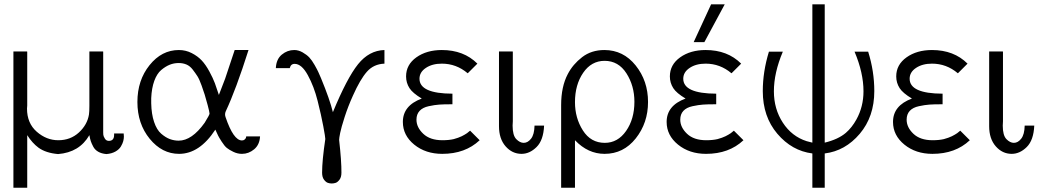

<svg xmlns="http://www.w3.org/2000/svg" viewBox="-20 -715 4916 902"><path d="M43 167V-473.1H106.9L107.9 -472.2V-219.2Q107.9 -216.3 107.4 -212.2Q106.9 -208 106.9 -205.1Q106.9 -136.2 152.6 -96.2Q198.2 -56.2 253.9 -56.2Q311 -56.2 350.6 -92.5Q390.1 -128.9 397.9 -176.8Q399.9 -189.9 399.9 -217.8V-473.1H463.9L464.8 -472.2V-92.8Q464.8 -88.9 465.3 -82Q465.8 -75.2 472.4 -64.2Q479 -53.2 491.2 -53.2Q516.1 -53.2 516.1 -81.1V-87.9H561Q561 -85.9 561.5 -81.1Q562 -76.2 562 -73.2Q562 -63.5 559.1 -52.2Q556.2 -41 548.1 -27.1Q540 -13.2 522.5 -3.2Q504.9 6.8 480 8.8Q457 6.8 441.4 -2.2Q425.8 -11.2 418 -26.1Q410.2 -41 406.5 -52Q402.8 -63 399.9 -80.1Q353 1 252.9 8.8Q195.8 3.9 161.1 -21Q131.3 -43 107.9 -80.1V167Z M820.3 -480Q852.5 -480 880.6 -465.6Q908.7 -451.2 927.5 -431.2Q946.3 -411.1 963.4 -379.6Q980.5 -348.1 989.5 -324Q998.5 -299.8 1008.3 -269L1037.6 -345.2L1082.5 -480H1147.5Q1088.4 -293.9 1040.5 -191.9Q1034.7 -178.7 1039.6 -165Q1076.7 -55.2 1116.7 -55.2Q1124.5 -55.2 1129.4 -59.6Q1134.3 -64 1135.5 -67.9Q1136.7 -71.8 1136.7 -74.2H1201.7Q1199.7 -35.2 1174.1 -13.7Q1148.4 7.8 1116.7 7.8Q1095.7 7.8 1076.2 -1.7Q1056.6 -11.2 1045.7 -20Q1034.7 -28.8 1021 -50.3Q1007.3 -71.8 1004.4 -78.4Q1001.5 -85 991.7 -106Q917.5 7.8 821.3 7.8Q741.2 7.8 683.3 -63Q625.5 -133.8 625.5 -235.8Q625.5 -337.9 682.6 -408.9Q739.7 -480 820.3 -480ZM690.4 -230Q691.4 -179.2 703.9 -142.1Q716.3 -105 737.3 -86.9Q758.3 -68.8 778.3 -61.5Q798.3 -54.2 819.3 -54.2Q881.3 -54.2 941.4 -138.2Q964.4 -175.3 964.4 -181.2Q964.4 -188 955.6 -221.2Q945.8 -256.3 941.7 -270.3Q937.5 -284.2 927 -313.5Q916.5 -342.8 907.5 -356.9Q898.4 -371.1 885.5 -387.9Q872.6 -404.8 856 -411.9Q839.4 -418.9 819.3 -418.9Q797.4 -418.9 777.3 -410.9Q757.3 -402.8 737.3 -386Q717.3 -369.1 704.8 -335Q692.4 -300.8 690.4 -253.9Z M1275.9 -395Q1277.8 -437 1304 -458.5Q1330.1 -480 1362.3 -480Q1382.3 -480 1401.6 -469Q1420.9 -458 1433.1 -445.1Q1445.3 -432.1 1458.3 -409.2Q1471.2 -386.2 1475.6 -376.2Q1480 -366.2 1488.3 -347.2Q1529.3 -248 1543.9 -188Q1609.9 -348.1 1661.9 -413.1Q1713.9 -478 1786.1 -480V-416Q1735.4 -414.1 1703.6 -377.9Q1671.9 -341.8 1638.2 -266.1Q1615.2 -215.3 1599.1 -165.3Q1583 -115.2 1578.1 -90.6Q1573.2 -65.9 1573.2 -58.1Q1584.5 43 1584 96.2Q1584 117.2 1575 129.2Q1565.9 141.1 1556.9 144Q1547.9 147 1538.1 147Q1529.3 147 1520.3 144Q1511.2 141.1 1502.2 129.2Q1493.2 117.2 1493.2 96.2Q1493.2 39.1 1508.3 -62Q1508.3 -70.8 1498.8 -121.8Q1489.3 -172.9 1472.2 -241Q1455.1 -309.1 1426 -362.1Q1397 -415 1364.3 -415Q1358.4 -415 1354.2 -413.1Q1350.1 -411.1 1347.7 -408.4Q1345.2 -405.8 1344.2 -402.8Q1343.3 -399.9 1342.3 -397.9L1341.3 -395Z M1872.6 -142.1Q1872.6 -219.2 1961.4 -252Q1918.5 -277.8 1903.8 -300.8Q1887.7 -325.7 1887.7 -356Q1887.7 -411.1 1936 -445.6Q1984.4 -480 2055.7 -480Q2158.7 -480 2222.7 -416L2177.7 -371.1H2176.8Q2123.5 -416 2055.7 -416Q2010.7 -416 1980.7 -396Q1950.7 -376 1950.7 -345.2Q1950.7 -275.4 2105.5 -274.9V-225.1H2097.7Q2064.5 -225.1 2043.5 -223.6Q2022.5 -222.2 1994.1 -216.1Q1965.8 -210 1951.2 -194.1Q1936.5 -178.2 1936.5 -152.8Q1936.5 -116.7 1968.5 -86.4Q2000.5 -56.2 2058.6 -56.2Q2073.7 -56.2 2087.6 -57.6Q2101.6 -59.1 2111.6 -61.5Q2121.6 -64 2132.1 -67.9Q2142.6 -71.8 2149.2 -75Q2155.8 -78.1 2163.1 -82.5Q2170.4 -86.9 2174.1 -89.4Q2177.7 -91.8 2182.6 -96.4Q2187.5 -101.1 2188.5 -101.1L2233.4 -56.2Q2165.5 7.8 2057.6 7.8Q1979.5 7.8 1926 -35.6Q1872.6 -79.1 1872.6 -142.1Z M2324.2 -122.1V-473.1H2388.2L2389.2 -472.2V-145Q2389.2 -142.1 2388.7 -135Q2388.2 -127.9 2388.2 -125Q2388.2 -79.1 2405.3 -61.5Q2422.4 -43.9 2440.4 -43.9Q2459.5 -43.9 2474.9 -63.5Q2490.2 -83 2491.2 -125H2536.1Q2533.2 -56.2 2500.7 -24.2Q2468.3 7.8 2430.2 7.8Q2386.2 7.8 2355.2 -27.6Q2324.2 -63 2324.2 -122.1Z M2616.2 167V-221.2Q2616.2 -308.1 2647.5 -367.2Q2671.4 -413.1 2714.8 -446.5Q2758.3 -480 2819.3 -480Q2908.2 -480 2966.3 -407.5Q3024.4 -335 3024.4 -235.8Q3024.4 -137.7 2966.8 -64.9Q2909.2 7.8 2820.3 7.8Q2742.2 7.8 2681.2 -56.2V167ZM2681.2 -234.9Q2681.2 -160.6 2718.3 -102.3Q2755.4 -43.9 2821.3 -43.9Q2882.3 -43.9 2921.4 -99.9Q2960.4 -155.8 2960.4 -236.8Q2960.4 -312 2922.9 -370.6Q2885.3 -429.2 2820.3 -429.2Q2758.3 -429.2 2719.7 -373Q2681.2 -316.9 2681.2 -234.9Z M3111.8 -142.1Q3111.8 -219.2 3200.7 -252Q3157.7 -277.8 3143.1 -300.8Q3127 -325.7 3127 -356Q3127 -411.1 3175.3 -445.6Q3223.6 -480 3294.9 -480Q3397.9 -480 3461.9 -416L3417 -371.1H3416Q3362.8 -416 3294.9 -416Q3250 -416 3220 -396Q3189.9 -376 3189.9 -345.2Q3189.9 -275.4 3344.7 -274.9V-225.1H3336.9Q3303.7 -225.1 3282.7 -223.6Q3261.7 -222.2 3233.4 -216.1Q3205.1 -210 3190.4 -194.1Q3175.8 -178.2 3175.8 -152.8Q3175.8 -116.7 3207.8 -86.4Q3239.7 -56.2 3297.9 -56.2Q3313 -56.2 3326.9 -57.6Q3340.8 -59.1 3350.8 -61.5Q3360.8 -64 3371.3 -67.9Q3381.8 -71.8 3388.4 -75Q3395 -78.1 3402.3 -82.5Q3409.7 -86.9 3413.3 -89.4Q3417 -91.8 3421.9 -96.4Q3426.8 -101.1 3427.7 -101.1L3472.7 -56.2Q3404.8 7.8 3296.9 7.8Q3218.8 7.8 3165.3 -35.6Q3111.8 -79.1 3111.8 -142.1ZM3238.8 -517.1 3320.8 -694.8H3384.8L3289.1 -517.1Z M3563.5 -287.1Q3563.5 -377.9 3592.3 -472.2H3657.7Q3615.7 -373 3615.7 -286.1Q3615.7 -203.1 3657.7 -138.7Q3699.7 -74.2 3769.5 -51.8L3796.4 -44.9V-694.8H3854.5V-44.9Q3917.5 -60.1 3953.6 -90.8Q3982.4 -115.7 4003.4 -153.8Q4036.6 -213.9 4036.6 -286.1Q4036.6 -373 3994.6 -472.2H4058.6Q4087.4 -380.4 4087.4 -287.1Q4087.4 -167 4019 -86.4Q3950.7 -5.9 3854.5 5.9V167H3796.4V5.9Q3700.2 -6.3 3631.8 -86.7Q3563.5 -167 3563.5 -287.1Z M4175.3 -142.1Q4175.3 -219.2 4264.2 -252Q4221.2 -277.8 4206.5 -300.8Q4190.4 -325.7 4190.4 -356Q4190.4 -411.1 4238.8 -445.6Q4287.1 -480 4358.4 -480Q4461.4 -480 4525.4 -416L4480.5 -371.1H4479.5Q4426.3 -416 4358.4 -416Q4313.5 -416 4283.4 -396Q4253.4 -376 4253.4 -345.2Q4253.4 -275.4 4408.2 -274.9V-225.1H4400.4Q4367.2 -225.1 4346.2 -223.6Q4325.2 -222.2 4296.9 -216.1Q4268.6 -210 4253.9 -194.1Q4239.3 -178.2 4239.3 -152.8Q4239.3 -116.7 4271.2 -86.4Q4303.2 -56.2 4361.3 -56.2Q4376.5 -56.2 4390.4 -57.6Q4404.3 -59.1 4414.3 -61.5Q4424.3 -64 4434.8 -67.9Q4445.3 -71.8 4451.9 -75Q4458.5 -78.1 4465.8 -82.5Q4473.1 -86.9 4476.8 -89.4Q4480.5 -91.8 4485.4 -96.4Q4490.2 -101.1 4491.2 -101.1L4536.1 -56.2Q4468.3 7.8 4360.4 7.8Q4282.2 7.8 4228.8 -35.6Q4175.3 -79.1 4175.3 -142.1Z M4627 -122.1V-473.1H4690.9L4691.9 -472.2V-145Q4691.9 -142.1 4691.4 -135Q4690.9 -127.9 4690.9 -125Q4690.9 -79.1 4708 -61.5Q4725.1 -43.9 4743.2 -43.9Q4762.2 -43.9 4777.6 -63.5Q4793 -83 4793.9 -125H4838.9Q4835.9 -56.2 4803.5 -24.2Q4771 7.8 4732.9 7.8Q4689 7.8 4658 -27.6Q4627 -63 4627 -122.1Z"/></svg>

Font: CMU Bright
Style: Roman
Weight: 500
Version: Version 0.7.0